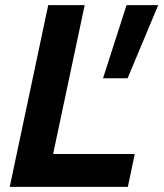

<svg xmlns="http://www.w3.org/2000/svg" viewBox="-20 -730 640 750"><path d="M18 0 168.4 -710H310.8L168.8 -40.6L82.6 -128.4H506.4L479.4 0ZM382.4 -424.2 474.4 -710H598L478.4 -424.2Z"/></svg>

Font: Geist Mono
Style: Italic
Weight: 400
Italic angle: -12°
Monospace: yes
Designer: Basement.studio, Andrés Briganti, Mateo Zaragoza
Foundry: Basement.studio, Vercel, Andrés Briganti, Guido Ferreyra, Mateo Zaragoza
Version: Version 1.500